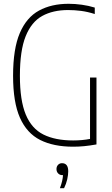

<svg xmlns="http://www.w3.org/2000/svg" viewBox="-20 -769 593 1013"><path d="M366 5Q262.5 5 192 -30.5Q121.5 -66 85.2 -147.8Q49 -229.5 49 -369Q49 -511.5 84.5 -594.5Q120 -677.5 185.8 -713.2Q251.5 -749 342 -749Q376 -749 412 -744Q448 -739 480 -729V-695Q442.5 -707 408 -711.5Q373.5 -716 339 -716Q259.5 -716 202.8 -684.8Q146 -653.5 115.5 -578Q85 -502.5 85 -369Q85 -239 116 -164.5Q147 -90 209.5 -59Q272 -28 366 -28Q414 -28 455 -36V-360H489V-7Q452.5 -0.5 424 2.2Q395.5 5 366 5ZM296 224Q304 203 307.8 186.2Q311.5 169.5 312.5 155H309Q295.5 155 286.8 146Q278 137 278 123Q278 109.5 286.2 100.8Q294.5 92 307 92Q340 92 340 135Q340 153 334.8 176.8Q329.5 200.5 318 224Z"/></svg>

Font: Encode Sans Condensed Thin
Style: Regular
Weight: 100
Width: 3
Designer: Multiple Designers
Foundry: Impallari Type
Version: Version 3.000; ttfautohint (v1.8.3) -l 8 -r 50 -G 200 -x 14 